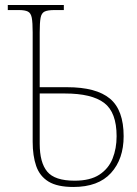

<svg xmlns="http://www.w3.org/2000/svg" viewBox="-20 -734 545 764"><path d="M272 10Q208 10 173 -11.5Q138 -33 124 -73.5Q110 -114 110 -170V-605Q110 -644 106.5 -663Q103 -682 91 -688Q79 -694 55 -694H11V-714H234V-694H197Q170 -694 157.5 -688Q145 -682 141.5 -663Q138 -644 138 -605V-387H247Q363 -387 417.5 -341.5Q472 -296 472 -192Q472 -101 421.5 -45.5Q371 10 272 10ZM277 -15Q339 -15 375.5 -39Q412 -63 428 -103Q444 -143 444 -192Q444 -287 394.5 -324.5Q345 -362 238 -362H138V-162Q138 -87 168 -51Q198 -15 277 -15Z"/></svg>

Font: Noto Serif Thin
Style: Regular
Weight: 100
Designer: Monotype Design Team
Foundry: Monotype Imaging Inc.
Version: Version 2.015